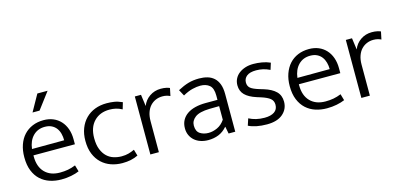

<svg xmlns="http://www.w3.org/2000/svg" viewBox="-64 -1092 3138 1503"><g transform="rotate(-15 1505.5 -340.5)"><path d="M458 -230H122V-221Q122 -138 166.5 -92Q211 -46 289 -46Q324 -46 354 -51.5Q384 -57 416 -70L431 -18Q404 -6 366 1.5Q328 9 286 9Q237 9 194 -5Q151 -19 118.5 -48.5Q86 -78 67.5 -124Q49 -170 49 -234Q49 -289 64.5 -334Q80 -379 109 -410.5Q138 -442 178.5 -459Q219 -476 269 -476Q312 -476 346.5 -461.5Q381 -447 406 -420Q431 -393 444.5 -355Q458 -317 458 -271ZM385 -282Q385 -310 378.5 -335.5Q372 -361 357.5 -380.5Q343 -400 320 -411.5Q297 -423 265 -423Q207 -423 169.5 -385Q132 -347 124 -281ZM360 -690 259 -556H202L277 -690Z M788 -44Q820 -44 845 -51Q870 -58 893 -69L908 -18Q854 9 781 9Q732 9 689 -6Q646 -21 613.5 -51.5Q581 -82 562.5 -127.5Q544 -173 544 -234Q544 -290 561.5 -335Q579 -380 610.5 -411.5Q642 -443 685 -459.5Q728 -476 780 -476Q811 -476 840.5 -471.5Q870 -467 906 -451L890 -397Q864 -411 839.5 -416.5Q815 -422 789 -422Q711 -422 663.5 -373Q616 -324 616 -237Q616 -182 631 -145Q646 -108 670 -85.5Q694 -63 725 -53.5Q756 -44 788 -44Z M1008 0V-470H1058L1071 -376Q1088 -421 1128 -448.5Q1168 -476 1219 -476Q1244 -476 1262 -472Q1280 -468 1291 -463L1278 -401Q1266 -407 1251 -411Q1236 -415 1216 -415Q1187 -415 1162 -404.5Q1137 -394 1118 -374Q1099 -354 1088 -323Q1077 -292 1077 -252V0Z M1355 -428Q1402 -453 1441.5 -464.5Q1481 -476 1529 -476Q1565 -476 1595.5 -467.5Q1626 -459 1648.5 -439Q1671 -419 1683.5 -386.5Q1696 -354 1696 -306V0H1642L1631 -57H1629Q1599 -22 1560.5 -6.5Q1522 9 1476 9Q1443 9 1414.5 -0.5Q1386 -10 1365.5 -28Q1345 -46 1333.5 -71Q1322 -96 1322 -127Q1322 -164 1337 -192Q1352 -220 1379.5 -239Q1407 -258 1445.5 -267.5Q1484 -277 1531 -277H1626V-312Q1626 -372 1598 -395.5Q1570 -419 1524 -419Q1496 -419 1460.5 -410.5Q1425 -402 1382 -378ZM1626 -226 1548 -225Q1465 -223 1430 -196Q1395 -169 1395 -130Q1395 -83 1424 -64Q1453 -45 1493 -45Q1528 -45 1564 -61.5Q1600 -78 1626 -116Z M2088 -396Q2059 -410 2032.5 -416Q2006 -422 1977 -422Q1926 -422 1901 -402Q1876 -382 1876 -350Q1876 -321 1895.5 -304.5Q1915 -288 1969 -272L1999 -263Q2061 -244 2093.5 -212Q2126 -180 2126 -129Q2126 -69 2081 -30Q2036 9 1952 9Q1907 9 1869 1.5Q1831 -6 1803 -20L1821 -75Q1848 -61 1879 -53.5Q1910 -46 1947 -46Q1998 -46 2026.5 -65.5Q2055 -85 2055 -123Q2055 -155 2032.5 -173.5Q2010 -192 1960 -208L1928 -218Q1866 -238 1836 -268.5Q1806 -299 1806 -346Q1806 -375 1818 -399Q1830 -423 1852 -440Q1874 -457 1903.5 -466.5Q1933 -476 1969 -476Q2002 -476 2038 -470Q2074 -464 2105 -450Z M2609 -230H2273V-221Q2273 -138 2318 -92Q2363 -46 2441 -46Q2476 -46 2506 -51.5Q2536 -57 2568 -70L2583 -18Q2555 -6 2517.5 1.5Q2480 9 2438 9Q2389 9 2346 -5Q2303 -19 2270.5 -48.5Q2238 -78 2219 -124Q2200 -170 2200 -234Q2200 -289 2216 -334Q2232 -379 2260.5 -410.5Q2289 -442 2329.5 -459Q2370 -476 2420 -476Q2463 -476 2497.5 -461.5Q2532 -447 2557 -420Q2582 -393 2595.5 -355Q2609 -317 2609 -271ZM2537 -282Q2537 -310 2530 -335.5Q2523 -361 2508.5 -380.5Q2494 -400 2471 -411.5Q2448 -423 2416 -423Q2358 -423 2320.5 -385Q2283 -347 2275 -281Z M2718 0V-470H2768L2781 -376Q2798 -421 2838 -448.5Q2878 -476 2929 -476Q2954 -476 2972 -472Q2990 -468 3001 -463L2988 -401Q2976 -407 2961 -411Q2946 -415 2926 -415Q2897 -415 2872 -404.5Q2847 -394 2828 -374Q2809 -354 2798 -323Q2787 -292 2787 -252V0Z"/></g></svg>

Font: Mukta Vaani Light
Style: Regular
Weight: 300
Designer: Noopur Datye, Girish Dalvi, Yashodeep Gholap, Pallavi Karambelkar
Foundry: Ek Type
Version: Version 2.538;PS 1.000;hotconv 16.6.51;makeotf.lib2.5.65220;